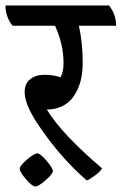

<svg xmlns="http://www.w3.org/2000/svg" viewBox="-56 -631 444 701"><path d="M368 -537H232Q246 -475 246 -401Q246 -327 213 -279.5Q180 -232 115 -231Q169 -142 317 -16Q309 -4 291 9.5Q273 23 261 28Q165 -55 86 -172Q34 -248 34 -295Q34 -326 54.5 -342Q75 -358 106.5 -358Q138 -358 165 -349Q176 -368 176 -400Q176 -469 145 -537H-10Q-36 -569 -36 -611H342Q368 -578 368 -537ZM42.5 -48.5Q69 -71 80 -71Q91 -71 114 -44Q137 -17 137 -6.5Q137 4 110.5 27Q84 50 73 50Q62 50 39 23.5Q16 -3 16 -14.5Q16 -26 42.5 -48.5Z"/></svg>

Font: Karma Medium
Style: Regular
Weight: 500
Designer: Joana Correia
Foundry: Indian Type Foundry
Version: Version 1.202;PS 1.0;hotconv 1.0.78;makeotf.lib2.5.61930; tt